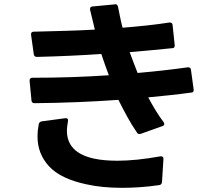

<svg xmlns="http://www.w3.org/2000/svg" viewBox="-20 -839 1040 921"><path d="M649 -196Q641 -196 637 -203Q611 -241 589.5 -280.5Q568 -320 548 -360Q449 -353 349 -349Q249 -345 146 -344Q132 -344 131 -357L122 -451V-453Q122 -466 136 -466Q325 -466 502 -478Q483 -529 466 -580Q391 -575 314.5 -571.5Q238 -568 157 -566Q144 -566 142 -579L129 -672V-675Q129 -687 142 -687Q218 -689 291.5 -691Q365 -693 435 -697L412 -792V-797Q412 -807 424 -808L530 -818Q532 -819 532 -819Q543 -819 546 -807Q551 -783 556 -757.5Q561 -732 568 -706Q630 -711 685.5 -717Q741 -723 792 -731H795Q807 -731 808 -718L818 -623V-620Q818 -608 807 -608Q756 -603 705 -598Q654 -593 602 -589Q611 -565 620.5 -539.5Q630 -514 640 -489Q766 -500 880 -516H883Q895 -516 896 -504L909 -410V-407Q909 -395 898 -395Q847 -388 795.5 -382.5Q744 -377 691 -372Q708 -340 726.5 -309.5Q745 -279 765 -253Q768 -247 768 -244Q768 -237 759 -234L655 -197Q653 -196 649 -196ZM566 62Q468 62 394 45Q271 19 215.5 -41Q160 -101 160 -184Q160 -213 166 -244Q169 -255 181 -257L293 -272H296Q309 -272 306 -257Q304 -245 302.5 -234Q301 -223 301 -212Q301 -106 432 -78Q455 -73 483 -70.5Q511 -68 543 -68Q632 -68 749 -89H753Q765 -89 764 -76L757 35Q755 48 743 49Q695 56 650.5 59Q606 62 566 62Z"/></svg>

Font: LINE Seed JP_TTF Bold
Style: Regular
Weight: 700
Designer: LINE & Fontrix & Fontworks
Version: Version 1.009